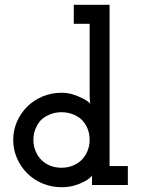

<svg xmlns="http://www.w3.org/2000/svg" viewBox="-20 -770 587 799"><path d="M512 0V-79H436V-750H287V-671H353V-378Q353 -371 353.5 -358.5Q354 -346 356 -338Q354 -341 347 -346.5Q340 -352 323 -361Q306 -370 283.5 -377Q261 -384 236 -384Q194 -384 157 -368.5Q120 -353 93 -326Q66 -299 50.5 -263.5Q35 -228 35 -188Q35 -148 50.5 -112Q66 -76 93 -49Q120 -22 157 -6.5Q194 9 236 9Q265 9 288 2.5Q311 -4 328 -13Q344 -21 353 -29Q362 -37 363 -40Q363 -33 363 -30Q363 -27 363 -20V0ZM236 -303Q259 -303 279 -296Q299 -289 314 -277Q332 -262 342.5 -239Q353 -216 353 -188Q353 -162 343 -139Q333 -116 316 -101Q300 -87 280 -79.5Q260 -72 236 -72Q212 -72 191.5 -79.5Q171 -87 156 -101Q139 -116 129 -139Q119 -162 119 -188Q119 -213 127.5 -233.5Q136 -254 150 -270Q166 -285 188 -294Q210 -303 236 -303Z"/></svg>

Font: Josefin Slab Thin
Style: Bold
Weight: 700
Version: Version 2.000